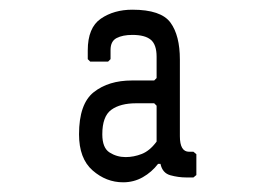

<svg xmlns="http://www.w3.org/2000/svg" viewBox="-20 -740 552 396"><path d="M239 -416Q256 -416 272.5 -422.5Q289 -429 303 -448V-522L298 -527H261Q228 -527 209.5 -513.5Q191 -500 191 -463Q191 -435 206 -425.5Q221 -416 239 -416ZM234 -364Q199 -364 171 -388.5Q143 -413 143 -463Q143 -526 173.5 -550Q204 -574 252 -574H298L303 -579V-623Q303 -648 291 -658Q279 -668 253 -668Q233 -668 220.5 -661.5Q208 -655 208 -637V-618L203 -613H166L161 -618V-636Q161 -683 188 -701.5Q215 -720 253 -720Q312 -720 331.5 -693.5Q351 -667 351 -617V-459Q351 -427 370 -427H379L385 -422V-379L379 -374H364Q348 -374 331.5 -378.5Q315 -383 311 -402H306Q293 -385 274.5 -374.5Q256 -364 234 -364Z"/></svg>

Font: Hasubi Mono
Style: Regular
Weight: 400
Designer: Eli Heuer
Foundry: Eli Heuer
Version: Version 1.000